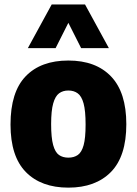

<svg xmlns="http://www.w3.org/2000/svg" viewBox="-20 -828 611 858"><path d="M285.5 10.5Q164 10.5 95.5 -59.2Q27 -129 27 -271.5Q27 -417 94.8 -487.2Q162.5 -557.5 285.5 -557.5Q408.5 -557.5 476.5 -486.2Q544.5 -415 544.5 -273Q544.5 -129.5 475.8 -59.5Q407 10.5 285.5 10.5ZM285.5 -123.5Q310.5 -123.5 327.8 -135.5Q345 -147.5 353.8 -179.5Q362.5 -211.5 362.5 -271.5Q362.5 -333 353.5 -365.8Q344.5 -398.5 327.2 -411Q310 -423.5 285.5 -423.5Q261 -423.5 244 -411Q227 -398.5 217.8 -366Q208.5 -333.5 208.5 -273.5Q208.5 -212.5 217.5 -180Q226.5 -147.5 243.5 -135.5Q260.5 -123.5 285.5 -123.5ZM104.5 -613 211 -808H360L466.5 -613H342.5L285.5 -726L228.5 -613Z"/></svg>

Font: Encode Sans SemiCondensed SemiCondensed ExtraBold
Style: Regular
Weight: 800
Width: 4
Designer: Multiple Designers
Foundry: Impallari Type
Version: Version 3.000; ttfautohint (v1.8.3) -l 8 -r 50 -G 200 -x 14 